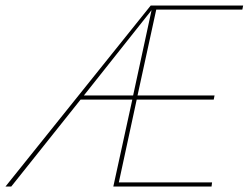

<svg xmlns="http://www.w3.org/2000/svg" viewBox="-50 -678 904 698"><path d="M831 -643H518L450 -331H730L727 -316H447L382 -15H721L719 0H362L431 -316H243L-9 0H-30L498 -658H834ZM255 -331H434L501 -641Z"/></svg>

Font: EauTest Thin
Style: Italic
Weight: 250
Italic angle: -12°
Designer: Christian Thalmann (Catharsis Fonts)
Version: Version 0.001;PS 000.001;hotconv 1.0.88;makeotf.lib2.5.64775